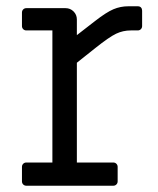

<svg xmlns="http://www.w3.org/2000/svg" viewBox="-20 -592 503 612"><path d="M50 -14V-60Q50 -66 54 -70Q58 -74 64 -74H147V-495H64Q58 -495 54 -499Q50 -503 50 -509V-552Q50 -558 54 -562Q58 -566 64 -566H189Q204 -566 214.5 -555.5Q225 -545 225 -530V-480L283 -525Q319 -553 341.5 -562.5Q364 -572 389 -572H419Q426 -572 429.5 -568Q433 -564 433 -558V-509Q433 -503 429 -499Q425 -495 419 -495H397Q372 -495 350 -484.5Q328 -474 284 -439L225 -392V-74H341Q347 -74 351 -70Q355 -66 355 -60V-14Q355 -8 351 -4Q347 0 341 0H64Q58 0 54 -4Q50 -8 50 -14Z"/></svg>

Font: Miriam Libre
Style: Regular
Weight: 400
Designer: Michal Sahar
Foundry: Hagilda
Version: Version 1.001